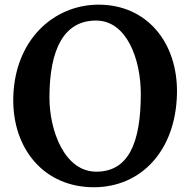

<svg xmlns="http://www.w3.org/2000/svg" viewBox="-20 -785 811 819"><path d="M36.6 -367.7C32.2 -149.9 168.9 15.6 383.8 13.7C578.6 12.2 729.5 -138.2 734.9 -385.3C739.3 -605 604.5 -767.6 396 -765.1C208.5 -762.7 42 -615.2 36.6 -367.7ZM390.6 -52.7C254.4 -52.7 190.9 -229.5 190.9 -368.2C190.9 -578.1 254.4 -697.3 389.6 -697.3C521.5 -697.3 580.6 -530.8 580.6 -384.8C580.6 -169.4 524.9 -52.7 390.6 -52.7Z"/></svg>

Font: Merriweather
Style: Bold
Weight: 700
Designer: Eben Sorkin ( eben@eyebytes.com )
Foundry: Sorkin Type Co.
Version: Version 1.003